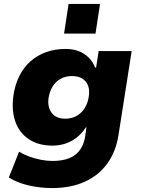

<svg xmlns="http://www.w3.org/2000/svg" viewBox="-20 -766 717 977"><path d="M245 191Q184 191 125.5 177.5Q67 164 25 137L77 6Q100 20 128.5 30.5Q157 41 188 47Q219 53 246 53Q322 53 362.5 22Q403 -9 413 -70L420 -118L416 -117Q397 -87 370 -66Q343 -45 312 -35Q281 -25 247 -25Q176 -25 127.5 -57Q79 -89 58.5 -146Q38 -203 48 -278Q56 -334 78 -378.5Q100 -423 135 -454Q170 -485 215.5 -501Q261 -517 314 -517Q370 -517 409 -491Q448 -465 464 -422H469L482 -506H650L583 -79Q570 5 526 66Q482 127 411 159Q340 191 245 191ZM312 -162Q345 -162 370.5 -176.5Q396 -191 412 -217.5Q428 -244 432 -277Q439 -323 416 -351Q393 -379 346 -379Q314 -379 288.5 -365Q263 -351 247.5 -325.5Q232 -300 227 -267Q221 -220 243.5 -191Q266 -162 312 -162ZM306 -595 329 -746H489L466 -595Z"/></svg>

Font: Nunito Sans 7pt Black
Style: Italic
Weight: 900
Italic angle: -9°
Version: Version 3.101;gftools[0.9.27]